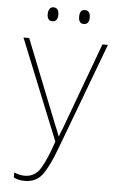

<svg xmlns="http://www.w3.org/2000/svg" viewBox="-59 -922 619 974"><g transform="rotate(5 250.0 -435.0)"><path d="M201 -844Q201 -880 173 -880Q160 -880 153.5 -869Q147 -858 147 -844Q147 -809 173 -809Q201 -809 201 -844ZM361 -844Q361 -880 333 -880Q307 -880 307 -844Q307 -809 333 -809Q361 -809 361 -844ZM261 -170 465 -714H437L281 -291Q276 -276 269.5 -261.5Q263 -247 258 -231H256Q249 -250 242.5 -266Q236 -282 232 -291L64 -714H35L242 -202Q213 -115 184 -65.5Q155 -16 102 -16Q75 -16 48 -28V-2Q72 10 105 10Q161 10 192.5 -30.5Q224 -71 261 -170Z"/></g></svg>

Font: Noto Sans Mono UI Condensed Thin
Style: Regular
Weight: 250
Width: 3
Designer: Monotype Design team
Foundry: Monotype Imaging Inc.
Version: 1.000